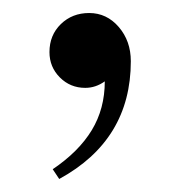

<svg xmlns="http://www.w3.org/2000/svg" viewBox="-20 -120 277 295"><path d="M141 5Q127 15 111 15Q88 15 72 -1Q56 -17 56 -40Q56 -66 73.5 -83Q91 -100 117 -100Q144 -100 162.5 -78.5Q181 -57 181 -26Q181 95 71 155L61 140Q101 113 121 80Q141 47 141 5Z"/></svg>

Font: ZCOOL XiaoWei
Style: Regular
Weight: 400
Version: Version 1.000